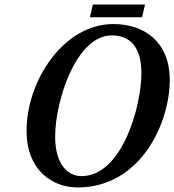

<svg xmlns="http://www.w3.org/2000/svg" viewBox="-20 -816 768 846"><path d="M389 -796 376 -740H606L619 -796ZM322 10C599 10 728 -273 728 -463C728 -633 615 -710 479 -710C260 -710 97 -460 97 -239C97 -67 210 10 322 10ZM339 -40C278 -40 223 -92 223 -215C223 -366 313 -660 473 -660C552 -660 603 -610 603 -494C603 -347 518 -40 339 -40Z"/></svg>

Font: Pfennig
Style: BoldItalic
Weight: 700
Italic angle: -13°
Version: Version 20100423